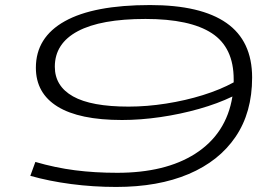

<svg xmlns="http://www.w3.org/2000/svg" viewBox="-20 -730 1077 760"><path d="M574 -710Q775 -710 876.5 -639Q978 -568 978 -423Q978 -285 912.5 -188.5Q847 -92 726.5 -41Q606 10 440 10Q349 10 261.5 -1.5Q174 -13 100 -34L120 -89Q199 -66 277 -56Q355 -46 444 -46Q634 -46 752 -121Q876 -200 900 -348Q842 -320 768 -299Q694 -278 615 -266.5Q536 -255 463 -255Q294 -255 208 -308Q122 -361 122 -462Q122 -582 236.5 -646Q351 -710 574 -710ZM197 -466Q197 -389 269 -348.5Q341 -308 489 -308Q561 -308 637.5 -320Q714 -332 783 -353.5Q852 -375 905 -404Q905 -410 905 -416Q905 -542 818.5 -598.5Q732 -655 556 -655Q379 -655 288 -606.5Q197 -558 197 -466Z"/></svg>

Font: Georama ExtraExtended Light
Style: Italic
Weight: 300
Width: 8
Italic angle: -9°
Designer: Jean-Baptiste Levee
Foundry: Production Type
Version: Version 1.000